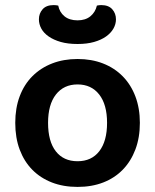

<svg xmlns="http://www.w3.org/2000/svg" viewBox="-20 -720 610 755"><path d="M530 -237Q530 -179 512.5 -132.5Q495 -86 463 -53Q431 -20 386 -2.5Q341 15 285 15Q229 15 184 -2.5Q139 -20 107 -52.5Q75 -85 57.5 -131.5Q40 -178 40 -237Q40 -295 57.5 -341.5Q75 -388 107.5 -420.5Q140 -453 185 -470.5Q230 -488 285 -488Q340 -488 385 -470.5Q430 -453 462.5 -420Q495 -387 512.5 -340.5Q530 -294 530 -237ZM285 -388Q231 -388 200 -348.5Q169 -309 169 -237Q169 -164 199.5 -125Q230 -86 285 -86Q340 -86 370.5 -125.5Q401 -165 401 -237Q401 -309 370 -348.5Q339 -388 285 -388ZM285 -640Q316 -640 335.5 -656Q355 -672 361 -698Q366 -699 369.5 -699.5Q373 -700 378 -700Q407 -700 421.5 -683.5Q436 -667 436 -644Q436 -625 426 -607.5Q416 -590 397 -576.5Q378 -563 350 -555Q322 -547 285 -547Q247 -547 219 -555Q191 -563 171.5 -576.5Q152 -590 142.5 -607.5Q133 -625 133 -644Q133 -667 147.5 -683.5Q162 -700 191 -700Q196 -700 200 -699.5Q204 -699 209 -698Q214 -672 233.5 -656Q253 -640 285 -640Z"/></svg>

Font: Baloo Chettan 2 SemiBold
Style: Regular
Weight: 600
Designer: Maithili Shingre, Unnati Kotecha and Ek Type
Foundry: Ek Type
Version: Version 1.640;hotconv 1.0.111;makeotfexe 2.5.65597; ttfautoh